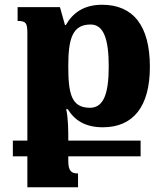

<svg xmlns="http://www.w3.org/2000/svg" viewBox="-20 -522 694 807"><path d="M308 207C282 207 267 199 267 155V135H571V69H267V56C267 35 267 -28 258 -63H265C293 -17 338 13 412 13C540 13 610 -74 610 -241C610 -415 539 -502 409 -502C332 -502 285 -467 257 -417H253L232 -492H54V-434C89 -434 95 -425 95 -383V69H34V135H95V265H308ZM358 -69C279 -69 267 -130 267 -244C267 -359 284 -419 361 -419C416 -419 437 -357 437 -243C437 -127 415 -69 358 -69Z"/></svg>

Font: Noto Serif Armenian Extra
Style: Regular
Weight: 800
Designer: Monotype Design Team
Foundry: Monotype Imaging Inc.
Version: Version 1.901